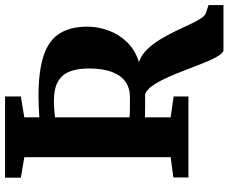

<svg xmlns="http://www.w3.org/2000/svg" viewBox="-94 -690 925 778"><g transform="rotate(-90 369.0 -300.5)"><path d="M557 142Q544.5 142 531.8 121Q519 100 505.2 66.2Q491.5 32.5 477 -6Q462.5 -44.5 446.5 -80.8Q430.5 -117 413.2 -142.8Q396 -168.5 377 -175.5Q366.5 -175.5 354.2 -175.5Q342 -175.5 329.8 -175.5Q317.5 -175.5 305.5 -175.8Q293.5 -176 283 -176V-72L367.5 -60V0H39.5V-61L121.5 -72V-665L38.5 -679V-743H367.5V-679L283 -665V-604Q303.5 -605.5 324 -606.5Q344.5 -607.5 367.5 -607.5Q471.5 -607.5 533.8 -586.5Q596 -565.5 623.2 -521.5Q650.5 -477.5 650.5 -409Q650.5 -368 635.5 -325.5Q620.5 -283 588.8 -249.8Q557 -216.5 507 -200.5Q535.5 -190.5 558 -167.5Q580.5 -144.5 598.5 -114.8Q616.5 -85 631.8 -53.5Q647 -22 659.5 5.2Q672 32.5 683.8 50.5Q695.5 68.5 707.5 71.5L738 81.5V142ZM366 -237Q401 -237 427 -255Q453 -273 467 -310Q481 -347 481 -403Q481 -450 468.5 -481.5Q456 -513 427.2 -529Q398.5 -545 350 -545Q329.5 -545 312.2 -543.5Q295 -542 283 -540.5V-239Q293 -237.5 309.5 -237.2Q326 -237 342.2 -237Q358.5 -237 366 -237Z"/></g></svg>

Font: Merriweather 24pt ExtraBold
Style: Regular
Weight: 800
Version: Version 2.100